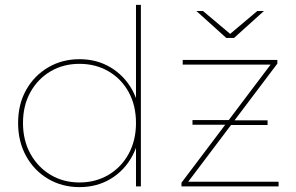

<svg xmlns="http://www.w3.org/2000/svg" viewBox="-20 -762 1212 785"><path d="M305 3Q234 3 177 -30.5Q120 -64 87 -123.5Q54 -183 54 -259Q54 -336 87 -394.5Q120 -453 177 -486.5Q234 -520 305 -520Q376 -520 432 -486.5Q488 -453 520.5 -394.5Q553 -336 553 -259Q553 -183 520.5 -123.5Q488 -64 432 -30.5Q376 3 305 3ZM305 -16Q371 -16 423.5 -47Q476 -78 506 -133Q536 -188 536 -259Q536 -331 506 -385.5Q476 -440 423.5 -470.5Q371 -501 305 -501Q239 -501 187 -470.5Q135 -440 104.5 -385.5Q74 -331 74 -259Q74 -188 104.5 -133Q135 -78 187 -47Q239 -16 305 -16ZM536 0V-190L546 -260L536 -330V-742H556V0ZM722 0V-15L1091 -504L1099 -498H727V-517H1114V-502L745 -13L733 -19H1119V0ZM914 -251 907 -252H767V-271H921L928 -270H1074V-251ZM905 -607 783 -717H810L924 -621H918L1032 -717H1059L937 -607Z"/></svg>

Font: Montserrat Alternates Thin
Style: Regular
Weight: 100
Designer: Julieta Ulanovsky
Foundry: Julieta Ulanovsky
Version: Version 9.000